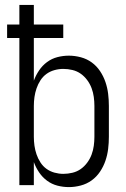

<svg xmlns="http://www.w3.org/2000/svg" viewBox="-20 -755 515 783"><path d="M261 8Q237 8 214 2Q191 -4 172 -18Q153 -32 139.5 -52Q126 -72 118 -94V0H59V-600H9V-655H59V-735H118V-655H238V-600H118V-426Q126 -448 139.5 -468Q153 -488 172 -502Q191 -516 214 -522Q237 -528 261 -528Q285 -528 309.5 -521.5Q334 -515 354 -500.5Q374 -486 388 -465Q402 -444 410 -420.5Q418 -397 421 -372.5Q424 -348 424 -323V-197Q424 -172 421 -147.5Q418 -123 410 -99.5Q402 -76 388 -55Q374 -34 354 -19.5Q334 -5 309.5 1.5Q285 8 261 8ZM238 -46Q257 -46 275.5 -50.5Q294 -55 309 -65.5Q324 -76 335.5 -91.5Q347 -107 353.5 -124.5Q360 -142 362.5 -160.5Q365 -179 365 -197V-323Q365 -341 362.5 -359.5Q360 -378 353.5 -395.5Q347 -413 335.5 -428.5Q324 -444 309 -454.5Q294 -465 275.5 -469.5Q257 -474 238 -474Q220 -474 202 -469Q184 -464 169.5 -453.5Q155 -443 145 -427.5Q135 -412 129 -394.5Q123 -377 120.5 -359Q118 -341 118 -323V-197Q118 -179 120.5 -161Q123 -143 129 -125.5Q135 -108 145 -92.5Q155 -77 169.5 -66.5Q184 -56 202 -51Q220 -46 238 -46Z"/></svg>

Font: Iosevka QP Light
Style: Regular
Weight: 300
Designer: Belleve Invis
Foundry: Belleve Invis
Version: Version 20.0.0; ttfautohint (v1.8.4)